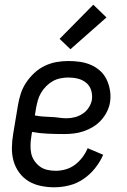

<svg xmlns="http://www.w3.org/2000/svg" viewBox="-20 -787 540 815"><path d="M210 8Q181 8 152.5 2Q124 -4 101 -18Q78 -32 61.5 -54.5Q45 -77 37.5 -104Q30 -131 30.5 -160.5Q31 -190 36 -219L56 -339Q60 -364 68 -389Q76 -414 91 -436.5Q106 -459 126 -477.5Q146 -496 170 -507.5Q194 -519 219.5 -523.5Q245 -528 270 -528Q295 -528 319.5 -524.5Q344 -521 366 -511.5Q388 -502 405.5 -486Q423 -470 433 -448.5Q443 -427 447 -402.5Q451 -378 447 -353Q444 -333 434 -313Q424 -293 409 -276.5Q394 -260 375 -248.5Q356 -237 335.5 -230Q315 -223 294 -220.5Q273 -218 252 -218Q218 -218 183 -219.5Q148 -221 116 -227L113 -208Q110 -190 109.5 -171.5Q109 -153 112.5 -136Q116 -119 126 -104.5Q136 -90 149.5 -80Q163 -70 180.5 -66Q198 -62 217 -62Q237 -62 258.5 -68Q280 -74 298 -87.5Q316 -101 330 -119.5Q344 -138 352 -158L418 -130Q405 -100 383.5 -73Q362 -46 334 -27Q306 -8 274 0Q242 8 210 8ZM263 -285Q280 -285 297.5 -289.5Q315 -294 330.5 -304Q346 -314 356.5 -330Q367 -346 370 -363Q373 -384 367 -403.5Q361 -423 346 -435.5Q331 -448 311 -453Q291 -458 270 -458Q254 -458 236.5 -454.5Q219 -451 204 -442.5Q189 -434 176 -421Q163 -408 154 -392.5Q145 -377 140.5 -360.5Q136 -344 133 -328L128 -297Q143 -294 160.5 -292.5Q178 -291 195.5 -290.5Q213 -290 229.5 -287.5Q246 -285 263 -285ZM279 -578 233 -622 376 -767 432 -713Z"/></svg>

Font: Iosevka Custom
Style: Italic
Weight: 400
Italic angle: -9°
Monospace: yes
Designer: Belleve Invis
Foundry: Belleve Invis
Version: Version 30.3.3; ttfautohint (v1.8.3)